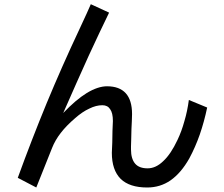

<svg xmlns="http://www.w3.org/2000/svg" viewBox="-20 -833 1040 891"><path d="M941.4 -334Q919.9 -342.8 856.4 -369.1Q849.6 -317.4 835.9 -271.5Q823.2 -224.6 803.7 -183.6Q772.5 -117.2 737.3 -85Q703.1 -51.8 665 -51.8Q626 -51.8 607.4 -73.2Q587.9 -95.7 587.9 -139.6Q587.9 -141.6 587.9 -153.3Q587.9 -165 588.9 -186.5Q589.8 -241.2 591.8 -270.5Q592.8 -299.8 592.8 -303.7Q592.8 -368.2 563.5 -400.4Q534.2 -432.6 476.6 -432.6Q434.6 -432.6 382.8 -401.4Q332 -370.1 273.4 -308.6Q338.9 -458 391.6 -574.2Q445.3 -690.4 486.3 -774.4Q458 -787.1 401.4 -813.5Q396.5 -801.8 382.8 -771.5Q369.1 -742.2 346.7 -693.4Q267.6 -525.4 196.3 -353.5Q126 -182.6 62.5 -7.8Q90.8 6.8 148.4 37.1Q167 -8.8 221.7 -146.5Q235.4 -181.6 261.7 -215.8Q288.1 -250 328.1 -284.2Q362.3 -314.5 394.5 -329.1Q425.8 -344.7 455.1 -344.7Q479.5 -344.7 491.2 -326.2Q503.9 -308.6 503.9 -271.5Q502.9 -256.8 502 -226.6Q502 -212.9 501 -170.9Q501 -159.2 499 -124Q499 -43.9 540 -2.9Q581.1 37.1 663.1 37.1Q723.6 37.1 771.5 3.9Q820.3 -30.3 858.4 -97.7Q886.7 -150.4 907.2 -209Q927.7 -268.6 941.4 -334Z"/></svg>

Font: Aptus Gothic JP
Style: Medium
Weight: 400
Designer: Fuminori Ogawa / Motoya
Version: Version 1